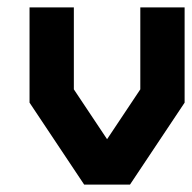

<svg xmlns="http://www.w3.org/2000/svg" viewBox="-20 -500 520 520"><path d="M60 -480H180V-258L270 -123L360 -258V-480H480V-222L332 0H208L60 -222Z"/></svg>

Font: SOV_raksil
Style: bold
Weight: 700
Version: Version 1.00